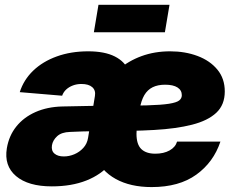

<svg xmlns="http://www.w3.org/2000/svg" viewBox="-20 -760 971 792"><path d="M193.8 8.8Q96.2 8.8 46.1 -33.7Q-3.9 -76.2 8.3 -148.9Q17.1 -200.7 47.6 -238.5Q78.1 -276.4 126.7 -297.9Q175.3 -319.3 236.8 -320.8Q262.2 -321.3 287.4 -321.8Q312.5 -322.3 337.6 -322.8Q362.8 -323.2 387.7 -323.7L370.1 -218.8Q344.7 -218.8 319.6 -217.8Q294.4 -216.8 269 -215.8Q233.9 -214.8 215.8 -198.2Q197.8 -181.6 194.3 -160.6Q190.9 -138.2 204.6 -126.5Q218.3 -114.7 243.2 -114.7Q265.6 -114.7 286.9 -123.8Q308.1 -132.8 323.7 -149.9Q339.4 -167 343.3 -191.4L371.6 -364.3Q375.5 -387.2 360.6 -400.4Q345.7 -413.6 315.9 -413.6Q296.9 -413.6 280.8 -407.5Q264.6 -401.4 253.2 -390.9Q241.7 -380.4 236.3 -365.2L61.5 -379.9Q77.6 -430.7 116.9 -468.5Q156.2 -506.3 214.4 -527.3Q272.5 -548.3 343.8 -548.3Q411.6 -548.3 453.6 -527.1Q495.6 -505.9 512 -466.3Q528.3 -426.8 519 -370.6L490.7 -201.7L482.9 -191.4Q473.1 -129.4 435.3 -84.5Q397.5 -39.6 336.2 -15.4Q274.9 8.8 193.8 8.8ZM605.5 11.7Q518.1 11.7 457.5 -21.7Q397 -55.2 370.6 -117.9Q344.2 -180.7 358.9 -269Q369.1 -332.5 397 -384Q424.8 -435.5 467.3 -472.2Q509.8 -508.8 564 -528.6Q618.2 -548.3 681.6 -548.3Q743.7 -548.3 794.9 -529.1Q846.2 -509.8 876.7 -472.9Q907.2 -436 907.2 -382.8Q907.2 -327.6 872.3 -294.9Q837.4 -262.2 772.2 -245.6Q707 -229 616 -223.9Q524.9 -218.8 412.1 -218.8L430.2 -323.7Q527.3 -323.7 586.7 -325.4Q646 -327.1 677 -332Q708 -336.9 719 -345.5Q730 -354 730 -367.2Q730 -387.7 712.2 -399.2Q694.3 -410.6 661.1 -410.6Q630.9 -410.6 609.6 -400.1Q588.4 -389.6 575.4 -367.7Q562.5 -345.7 556.2 -310.1Q554.2 -298.3 551 -278.8Q547.9 -259.3 545.4 -239.7Q543 -220.2 543 -208Q543 -164.6 562.7 -145.3Q582.5 -126 620.6 -126Q655.3 -126 679.4 -139.4Q703.6 -152.8 710.4 -175.8H889.2Q860.8 -90.8 789.8 -39.6Q718.8 11.7 605.5 11.7ZM679.2 -740.2 660.2 -627H367.2L386.2 -740.2Z"/></svg>

Font: Inter 17pt Black
Style: Italic
Weight: 900
Italic angle: -9.3988°
Version: Version 4.001;git-66647c0bb